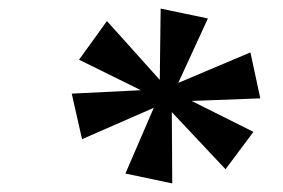

<svg xmlns="http://www.w3.org/2000/svg" viewBox="-20 -785 658 447"><path d="M381 -358 272 -381 338 -534 171 -461 147 -567 308 -575 164 -646 229 -736 352 -599 354 -765 464 -742 395 -592 563 -663 586 -556 426 -550 570 -478 505 -391 380 -524Z"/></svg>

Font: Noto Serif Tamil
Style: Italic
Weight: 400
Italic angle: -12°
Designer: Indian Type Foundry, Tom Grace, and the Monotype Design Team
Foundry: Monotype Imaging Inc.
Version: Version 2.003